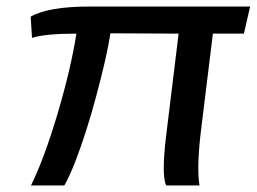

<svg xmlns="http://www.w3.org/2000/svg" viewBox="-20 -568 786 588"><path d="M75 0Q116 -84 156.5 -220.5Q197 -357 214 -465Q119 -465 78 -452L74 -517Q128 -548 255 -548H746L727 -465H632L595 -164Q582 -54 591 0H489Q474 -30 489 -154L527 -465L318 -466Q312 -426 300.5 -376.5Q289 -327 274.5 -273Q260 -219 244 -168.5Q228 -118 210.5 -73Q193 -28 177 0Z"/></svg>

Font: Orkney Medium
Style: MediumItalic
Weight: 500
Designer: Samuel Oakes and Alfredo Marco Pradil
Foundry: Alfredo Marco Pradil
Version: 1.0; ttfautohint (v1.5)